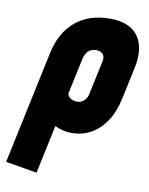

<svg xmlns="http://www.w3.org/2000/svg" viewBox="-86 -568 657 845"><g transform="rotate(10 242.0 -146.0)"><path d="M451 -171 481 -312Q501 -404 463.5 -456Q426 -508 338 -508Q244 -508 183.5 -457.5Q123 -407 103 -312L-4 192L136 216L182 -1Q189 3 197 6Q205 9 214.5 11.5Q224 14 234.5 15.5Q245 17 255 17Q304 17 343 -4.5Q382 -26 410 -68Q438 -110 451 -171ZM336 -313 306 -172Q304 -157 297 -146Q290 -135 280 -129Q270 -123 257 -123Q250 -123 242 -125Q234 -127 227 -131.5Q220 -136 216.5 -142.5Q213 -149 215 -158L248 -313Q252 -329 259 -339.5Q266 -350 277 -355.5Q288 -361 302 -361Q316 -361 325 -355Q334 -349 337 -338.5Q340 -328 336 -313Z"/></g></svg>

Font: Advent Pro ExtraBold
Style: Italic
Weight: 800
Italic angle: -12°
Version: Version 3.000